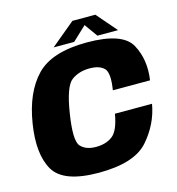

<svg xmlns="http://www.w3.org/2000/svg" viewBox="-118 -914 942 1020"><g transform="rotate(-15 353.0 -404.0)"><path d="M301.5 4Q497 4 573 -82.8Q649 -169.5 667.5 -277H463.5Q448 -186.5 412.2 -159.5Q376.5 -132.5 321.5 -132.5Q265 -132.5 237.2 -164.2Q209.5 -196 232 -339.5Q254.5 -485 296 -514.8Q337.5 -544.5 394 -544.5Q449.5 -544.5 474.8 -518.8Q500 -493 485 -400H689.5Q706 -510.5 659.5 -596Q613 -681.5 417 -681.5Q223.5 -681.5 138.5 -592.8Q53.5 -504 27.5 -339.5Q1.5 -177 54 -86.5Q106.5 4 301.5 4ZM240 -701.5H353L429.5 -773.5L481 -701.5H594.5L499 -812H373Z"/></g></svg>

Font: Anybody Thin ExtraBold
Style: Italic
Weight: 800
Italic angle: -10°
Version: Version 1.113;gftools[0.9.25]